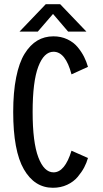

<svg xmlns="http://www.w3.org/2000/svg" viewBox="-20 -878 490 909"><path d="M389 -728.5H302.5L231 -812L159 -728.5H72.5L196.5 -858H265ZM230.5 11Q143.5 11 93 -76.5Q42.5 -164 42.5 -348Q42.5 -441.5 56.5 -511.5Q70.5 -581.5 96.5 -623.5Q122.5 -665.5 156.5 -685.8Q190.5 -706 233 -706Q269 -706 298.8 -692Q328.5 -678 347.5 -655Q366.5 -632 378 -609Q389.5 -586 396.5 -561.5L318.5 -526Q290.5 -633 233.5 -633Q188 -633 161.2 -562.2Q134.5 -491.5 134.5 -348Q134.5 -204.5 161.5 -133.2Q188.5 -62 233.5 -62Q287 -62 318.5 -164.5L396.5 -130Q390 -107 378.5 -85.2Q367 -63.5 347.8 -40.5Q328.5 -17.5 298 -3.2Q267.5 11 230.5 11Z"/></svg>

Font: League Mono Condensed
Style: Regular
Weight: 400
Width: 1
Designer: Tyler Finck
Foundry: The League of Moveable Type / Tyler Finck
Version: Version 2.210